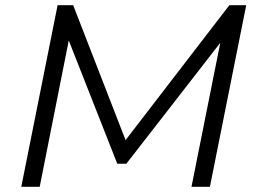

<svg xmlns="http://www.w3.org/2000/svg" viewBox="-20 -720 995 740"><path d="M929 -700 789 0H718L829 -555L467 -89H432L245 -564L133 0H62L202 -700H262L464 -180L864 -700Z"/></svg>

Font: Idrija
Style: Italic
Weight: 400
Italic angle: -11.3°
Designer: Julieta Ulanovsky
Foundry: Julieta Ulanovsky
Version: Version 7.200